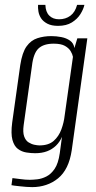

<svg xmlns="http://www.w3.org/2000/svg" viewBox="-20 -650 393 787"><path d="M112 117Q101 117 87.5 116Q74 115 61 113.5Q48 112 39 111Q30 110 27 109L31 80Q42 81 63 84Q84 87 102 87Q114 87 132.5 85Q151 83 170 73.5Q189 64 204 42Q219 20 225 -22L234 -89Q225 -68 209.5 -53Q194 -38 173 -30Q152 -22 124 -22Q107 -22 88 -25Q69 -28 53.5 -39.5Q38 -51 31 -76.5Q24 -102 30 -148L63 -383Q71 -435 89 -460Q107 -485 133.5 -493.5Q160 -502 190 -502Q211 -502 231.5 -498Q252 -494 267 -483.5Q282 -473 285 -453L297 -493H338L274 -34Q268 6 254 34.5Q240 63 218 81Q196 99 169 108Q142 117 112 117ZM142 -54Q179 -54 200 -72.5Q221 -91 231.5 -119.5Q242 -148 245 -176L279 -417Q277 -428 269.5 -440.5Q262 -453 246 -462Q230 -471 200 -471Q159 -471 138 -451.5Q117 -432 111 -380L77 -137Q73 -108 79 -91Q85 -74 97 -66.5Q109 -59 121.5 -56.5Q134 -54 142 -54ZM218 -544Q191 -544 174 -553Q157 -562 148.5 -575Q140 -588 137.5 -603Q135 -618 136 -630H166Q167 -601 182 -586Q197 -571 222 -571Q249 -571 268.5 -585.5Q288 -600 296 -630H326Q322 -612 309.5 -592Q297 -572 274.5 -558Q252 -544 218 -544Z"/></svg>

Font: Alumni Sans Light
Style: Italic
Weight: 300
Italic angle: -8°
Version: Version 1.016